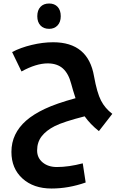

<svg xmlns="http://www.w3.org/2000/svg" viewBox="-20 -745 723 1091"><path d="M272.9 326.2Q170.4 326.2 107.7 269.3Q44.9 212.4 44.9 118.2Q44.9 64.9 66.2 20.8Q87.4 -23.4 128.2 -59.3Q168.9 -95.2 234.4 -126.2Q299.8 -157.2 409.2 -187Q393.6 -234.4 384.8 -268.1Q369.6 -327.1 337.2 -356Q304.7 -384.8 251 -384.8Q185.5 -384.8 102.1 -338.9L48.8 -449.2Q97.2 -474.6 160.2 -489.7Q223.1 -504.9 282.2 -504.9Q481 -504.9 514.2 -312Q531.2 -217.8 554 -173.6Q576.7 -129.4 618.2 -98.1L542 0Q493.2 -38.6 460.9 -84Q340.3 -53.2 291.5 -28.6Q242.7 -3.9 216.8 29.5Q190.9 63 190.9 109.9Q190.9 151.9 222.4 178Q253.9 204.1 303.2 204.1Q370.1 204.1 450.2 183.1L466.8 292Q369.6 326.2 272.9 326.2ZM259.3 -581.1Q228 -581.1 210 -600.3Q191.9 -619.6 191.9 -652.8Q191.9 -686.5 209.7 -705.8Q227.5 -725.1 259.3 -725.1Q289.6 -725.1 307.4 -706.1Q325.2 -687 325.2 -652.8Q325.2 -619.6 306.9 -600.3Q288.6 -581.1 259.3 -581.1Z"/></svg>

Font: Noto Sans Kufi Arabic
Style: Bold
Weight: 700
Designer: Monotype Design team
Foundry: Monotype Imaging Inc.
Version: Version 1.02